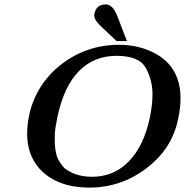

<svg xmlns="http://www.w3.org/2000/svg" viewBox="-20 -840 838 870"><path d="M430 -728H431Q407 -750 407 -771Q407 -775 408 -779Q417 -820 460 -820Q493 -820 514 -760V-761L555 -654H508ZM112 -318Q127 -387 163.5 -445Q200 -503 256 -547Q372 -637 519 -637Q587 -637 645.5 -615Q704 -593 742 -553Q798 -493 798 -395Q798 -351 787 -300Q773 -233 738 -178Q703 -123 644 -78Q529 10 386 10Q309 10 252 -12.5Q195 -35 156 -79Q103 -142 103 -234Q103 -274 112 -318ZM241 -314Q229 -257 228.5 -232.5Q228 -208 228 -206Q228 -161 239 -128Q244 -116 252.5 -103Q261 -90 272 -78Q295 -60 326 -49.5Q357 -39 398 -39Q496 -39 564 -109Q632 -179 659 -307Q671 -366 671 -413Q671 -476 641 -531.5Q611 -587 508 -587Q405 -587 337.5 -517.5Q270 -448 241 -314Z"/></svg>

Font: New Athena Unicode
Style: Bold Italic
Weight: 700
Designer: J. Rusten 1997; rev. by R. Hancock 2001, 2002, rev. by D. Mastronarde 2002-2021
Foundry: Society for Classical Studies (formerly American Philological Association)
Version: Version 5.008